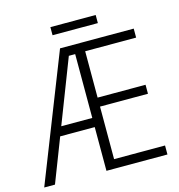

<svg xmlns="http://www.w3.org/2000/svg" viewBox="-122 -946 980 1052"><g transform="rotate(-15 368.5 -420.0)"><path d="M516 -840H259V-794H516ZM698 0V-51H409V-349H681V-400H409V-663H698V-714H280L-1 0H60L156 -248H352V0ZM176 -300 316 -662H352V-300Z"/></g></svg>

Font: Noto Sans SemiCondensed Light
Style: Regular
Weight: 300
Width: 4
Designer: Monotype Design Team
Foundry: Monotype Imaging Inc.
Version: Version 2.013